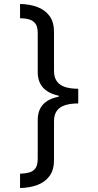

<svg xmlns="http://www.w3.org/2000/svg" viewBox="-20 -812 495 967"><path d="M374 -291Q334 -291 307 -282Q280 -273 266 -253.5Q252 -234 252 -201V-6Q252 44 229.5 74.5Q207 105 168.5 119.5Q130 134 81 135V63Q109 62 129 56Q149 50 159.5 34Q170 18 170 -13V-206Q170 -257 197 -286Q224 -315 276 -325V-330Q224 -341 197 -370.5Q170 -400 170 -450V-645Q170 -676 159.5 -691.5Q149 -707 129 -713.5Q109 -720 81 -720V-792Q130 -791 168.5 -776.5Q207 -762 229.5 -731.5Q252 -701 252 -651V-455Q252 -423 266 -403Q280 -383 307 -374Q334 -365 374 -365Z"/></svg>

Font: hindi25
Style: Book
Weight: 400
Designer: Jelle Bosma - Monotype Design Team
Foundry: Monotype Imaging Inc.
Version: Version 2.003